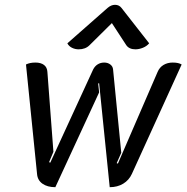

<svg xmlns="http://www.w3.org/2000/svg" viewBox="-20 -769 777 798"><path d="M134 -46 88 -501Q104 -509 127 -509Q150 -509 163 -499Q176 -489 177 -470L202 -138L184 -95L189 -93L367 -480Q374 -494 386 -501.5Q398 -509 413 -509Q428 -509 438.5 -501Q449 -493 450 -480L484 -134L465 -91L470 -89L635 -470Q643 -489 659.5 -499Q676 -509 698 -509Q722 -509 735 -501L528 -46Q516 -20 492 -5.5Q468 9 436 9L392 -423L388 -422L392 -385L210 9Q177 9 156.5 -5.5Q136 -20 134 -46ZM307 -564Q292 -564 279 -570.5Q266 -577 260 -589L427 -736Q442 -749 458 -749Q475 -749 485 -736L600 -589Q590 -577 574 -570.5Q558 -564 543 -564Q517 -564 505 -581L445 -673L352 -581Q335 -564 307 -564Z"/></svg>

Font: K2D
Style: Italic
Weight: 400
Italic angle: -10°
Designer: Katatrad Aksorn Co.,Ltd.
Foundry: Cadson Demak Co.,Ltd.
Version: Version 1.000; ttfautohint (v1.6)